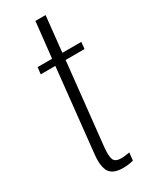

<svg xmlns="http://www.w3.org/2000/svg" viewBox="-201 -810 684 862"><g transform="rotate(-30 141.5 -378.5)"><path d="M162.1 6.3Q132.8 6.3 114.7 -2.9Q96.7 -12.2 89.6 -28.6Q82.5 -44.9 80.8 -66.9Q79.1 -88.9 82.5 -114.3L127.9 -543H52.2L56.2 -578.1H131.3L151.4 -762.7H204.1L184.6 -578.1H282.7L279.3 -543H181.2L136.2 -120.6Q131.3 -71.3 139.2 -53.5Q147 -35.6 178.2 -35.6Q193.8 -35.6 221.2 -40.5L216.8 -0.5Q191.9 6.3 162.1 6.3Z"/></g></svg>

Font: Oswald
Style: Extra-Light
Weight: 200
Designer: Vernon Adams
Foundry: Vernon Adams
Version: 3.0; ttfautohint (v0.94.23-7a4d-dirty) -l 8 -r 50 -G 200 -x 